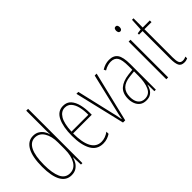

<svg xmlns="http://www.w3.org/2000/svg" viewBox="-31 -1325 1900 1900"><g transform="rotate(-45 918.5 -375.0)"><path d="M195 10Q121 10 83.5 -58Q46 -126 46 -256Q46 -394 86 -465.5Q126 -537 199 -537Q237 -537 263.5 -520.5Q290 -504 306.5 -479Q323 -454 328 -429H330Q329 -448 328.5 -464.5Q328 -481 328 -497V-760H354V0H334L330 -106H328Q322 -79 306 -52.5Q290 -26 263 -8Q236 10 195 10ZM197 -15Q260 -15 294 -71.5Q328 -128 328 -221V-315Q328 -403 294 -457.5Q260 -512 200 -512Q138 -512 105.5 -447Q73 -382 73 -256Q73 -142 102 -78.5Q131 -15 197 -15Z M619 -537Q672 -537 702 -503Q732 -469 745 -415Q758 -361 758 -301V-273H497Q496 -148 531.5 -81.5Q567 -15 638 -15Q690 -15 742 -52V-22Q721 -8 695 1Q669 10 638 10Q552 10 511.5 -63.5Q471 -137 471 -264Q471 -388 507 -462.5Q543 -537 619 -537ZM619 -512Q567 -512 535 -459Q503 -406 498 -297H734Q735 -356 723.5 -404.5Q712 -453 686.5 -482.5Q661 -512 619 -512Z M922 0 797 -527H824L911 -152Q918 -124 924.5 -95.5Q931 -67 936 -35H939Q945 -66 951 -95Q957 -124 964 -152L1053 -527H1080L953 0Z M1262 -537Q1325 -537 1353.5 -496.5Q1382 -456 1382 -358V0H1361L1360 -93H1358Q1352 -68 1339.5 -44.5Q1327 -21 1303.5 -5.5Q1280 10 1242 10Q1200 10 1174 -9.5Q1148 -29 1135.5 -61Q1123 -93 1123 -129Q1123 -208 1168 -247.5Q1213 -287 1295 -297L1356 -304V-355Q1356 -445 1334 -478.5Q1312 -512 1262 -512Q1244 -512 1220 -506Q1196 -500 1168 -483L1157 -505Q1208 -537 1262 -537ZM1294 -274Q1220 -266 1184.5 -230.5Q1149 -195 1149 -129Q1149 -73 1174 -42.5Q1199 -12 1242 -12Q1305 -12 1331 -70Q1357 -128 1357 -220V-281Z M1542 -724Q1556 -724 1561.5 -713.5Q1567 -703 1567 -691Q1567 -675 1560 -665.5Q1553 -656 1541 -656Q1528 -656 1522 -666.5Q1516 -677 1516 -690Q1516 -702 1521.5 -713Q1527 -724 1542 -724ZM1554 -527V0H1528V-527Z M1775 -14Q1788 -14 1800.5 -17.5Q1813 -21 1820 -25V0Q1810 4 1799 7Q1788 10 1774 10Q1728 10 1713.5 -21Q1699 -52 1699 -112V-503H1649V-521L1697 -528L1704 -656H1725V-527H1824V-503H1725V-108Q1725 -60 1735 -37Q1745 -14 1775 -14Z"/></g></svg>

Font: Noto Sans Lao Looped ExtraCondensed Thin
Style: Regular
Weight: 100
Width: 2
Designer: Mark Frömberg, Ben Mitchell
Foundry: The Fontpad Ltd
Version: Version 1.002; ttfautohint (v1.8.4.7-5d5b)